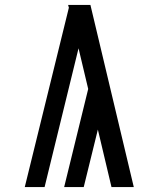

<svg xmlns="http://www.w3.org/2000/svg" viewBox="-20 -755 640 775"><path d="M160 0H80L258 -724L255 -735H345L520 0H430L375 -232L318 0H239L336 -396L297 -560Z"/></svg>

Font: Iosevka Medium Extended
Style: Regular
Weight: 500
Width: 7
Monospace: yes
Designer: Belleve Invis
Foundry: Belleve Invis
Version: Version 32.5.0; ttfautohint (v1.8.4)